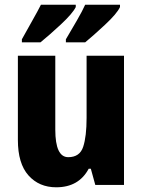

<svg xmlns="http://www.w3.org/2000/svg" viewBox="-20 -786 604 816"><path d="M507 -549H348V-285Q348 -206 333.5 -162Q319 -118 270 -118Q215 -118 215 -235V-549H56V-191Q56 -91 101 -40.5Q146 10 219 10Q315 10 357 -69H366L385 0H507ZM302 -766H154Q141 -740 118 -699.5Q95 -659 73 -619V-606H152Q189 -636 238.5 -682Q288 -728 302 -756ZM490 -766H342Q330 -739 306.5 -698.5Q283 -658 260 -619V-606H342Q376 -634 426.5 -681Q477 -728 490 -756Z"/></svg>

Font: Noto Sans Display SemiCondensed Extra
Style: Regular
Weight: 800
Width: 4
Designer: Monotype Design Team
Foundry: Monotype Imaging Inc.
Version: Version 1.900